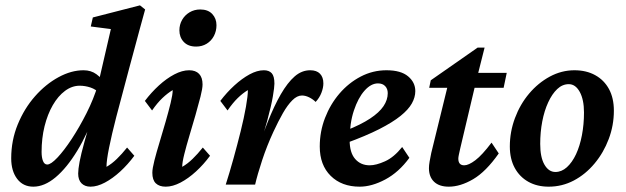

<svg xmlns="http://www.w3.org/2000/svg" viewBox="-20 -700 2374 728"><path d="M106.4 7.8Q67.4 7.8 44.9 -22Q22.5 -51.8 22.5 -99.6Q22.5 -168 47.4 -228.5Q72.3 -289.1 112.8 -335Q153.3 -380.9 201.7 -407.2Q250 -433.6 296.9 -433.6Q325.2 -433.6 345.7 -418.5Q366.2 -403.3 386.7 -376L359.4 -344.7Q343.8 -361.3 323.2 -368.2Q302.7 -375 282.2 -375Q252.9 -375 226.6 -355.5Q200.2 -335.9 180.2 -301.3Q160.2 -266.6 148.9 -221.2Q137.7 -175.8 137.7 -124Q137.7 -102.5 143.1 -89.4Q148.4 -76.2 159.2 -76.2Q172.9 -76.2 197.8 -102.5Q222.7 -128.9 252 -173.3Q281.2 -217.8 308.1 -271Q335 -324.2 351.6 -378.9L355.5 -395.5L400.4 -589.8L324.2 -599.6L332 -633.8L510.7 -679.7L530.3 -664.1Q520.5 -628.9 510.3 -591.3Q500 -553.7 490.2 -516.6Q480.5 -479.5 470.7 -444.3L420.9 -256.8Q403.3 -188.5 393.6 -140.1Q383.8 -91.8 383.8 -67.4Q404.3 -79.1 423.3 -97.7Q442.4 -116.2 461.9 -140.6L489.3 -109.4Q464.8 -76.2 436 -49.8Q407.2 -23.4 377.9 -7.8Q348.6 7.8 323.2 7.8Q301.8 7.8 289.1 -4.9Q276.4 -17.6 276.4 -42Q276.4 -57.6 281.7 -86.4Q287.1 -115.2 300.3 -162.6Q313.5 -210 334 -281.2H343.8Q312.5 -193.4 272.9 -128.4Q233.4 -63.5 190.9 -27.8Q148.4 7.8 106.4 7.8Z M608.4 7.8Q584 7.8 570.8 -4.9Q557.6 -17.6 557.6 -44.9Q557.6 -60.5 565.4 -91.3Q573.2 -122.1 585 -160.6Q596.7 -199.2 607.9 -238.3Q619.1 -277.3 627 -309.6Q634.8 -341.8 634.8 -358.4Q615.2 -346.7 595.7 -328.1Q576.2 -309.6 556.6 -281.2L529.3 -317.4Q553.7 -349.6 582.5 -376Q611.3 -402.3 641.1 -418Q670.9 -433.6 697.3 -433.6Q721.7 -433.6 734.9 -419.9Q748 -406.2 748 -379.9Q748 -364.3 740.2 -333.5Q732.4 -302.7 721.2 -263.7Q710 -224.6 698.2 -185.5Q686.5 -146.5 678.7 -115.2Q670.9 -84 670.9 -67.4Q691.4 -79.1 710.4 -97.7Q729.5 -116.2 749 -140.6L776.4 -109.4Q752 -76.2 723.1 -49.8Q694.3 -23.4 664.6 -7.8Q634.8 7.8 608.4 7.8ZM723.6 -523.4Q693.4 -523.4 676.8 -541Q660.2 -558.6 660.2 -585Q660.2 -606.4 670.4 -624.5Q680.7 -642.6 698.7 -653.3Q716.8 -664.1 739.3 -664.1Q768.6 -664.1 784.7 -647Q800.8 -629.9 800.8 -604.5Q800.8 -582 791 -563.5Q781.2 -544.9 763.7 -534.2Q746.1 -523.4 723.6 -523.4Z M1125 -337.9Q1106.4 -337.9 1088.4 -319.8Q1070.3 -301.8 1052.7 -271Q1035.2 -240.2 1016.6 -200.2Q992.2 -147.5 974.1 -92.8Q956.1 -38.1 947.3 0H835.9Q850.6 -45.9 865.2 -98.6Q879.9 -151.4 892.6 -202.6Q905.3 -253.9 912.6 -295.4Q919.9 -336.9 919.9 -358.4Q900.4 -346.7 881.3 -328.1Q862.3 -309.6 842.8 -281.2L815.4 -317.4Q839.8 -349.6 868.7 -376Q897.5 -402.3 926.3 -418Q955.1 -433.6 980.5 -433.6Q1000 -433.6 1010.3 -422.4Q1020.5 -411.1 1020.5 -382.8Q1020.5 -369.1 1014.6 -334.5Q1008.8 -299.8 993.2 -242.2Q977.5 -184.6 946.3 -99.6H942.4Q970.7 -175.8 995.1 -237.3Q1019.5 -298.8 1044.9 -342.8Q1070.3 -386.7 1097.2 -410.2Q1124 -433.6 1156.2 -433.6Q1180.7 -433.6 1193.4 -420.4Q1206.1 -407.2 1206.1 -383.8Q1206.1 -367.2 1198.7 -348.1Q1191.4 -329.1 1176.8 -313.5Q1166 -324.2 1151.9 -331.1Q1137.7 -337.9 1125 -337.9Z M1343.8 7.8Q1275.4 7.8 1233.9 -33.2Q1192.4 -74.2 1192.4 -144.5Q1192.4 -201.2 1212.4 -252.9Q1232.4 -304.7 1267.1 -345.2Q1301.8 -385.7 1347.7 -409.7Q1393.6 -433.6 1445.3 -433.6Q1500 -433.6 1527.3 -410.6Q1554.7 -387.7 1554.7 -354.5Q1554.7 -331.1 1541.5 -307.6Q1528.3 -284.2 1498.5 -260.3Q1468.8 -236.3 1418 -210.4Q1367.2 -184.6 1292 -157.2V-205.1Q1348.6 -227.5 1383.3 -250.5Q1418 -273.4 1434.1 -297.4Q1450.2 -321.3 1450.2 -346.7Q1450.2 -363.3 1440.4 -373.5Q1430.7 -383.8 1413.1 -383.8Q1386.7 -383.8 1362.3 -356.4Q1337.9 -329.1 1321.8 -280.8Q1305.7 -232.4 1305.7 -168.9Q1305.7 -121.1 1326.7 -97.2Q1347.7 -73.2 1381.8 -73.2Q1406.2 -73.2 1439.9 -88.4Q1473.6 -103.5 1504.9 -142.6L1532.2 -101.6Q1492.2 -46.9 1440.9 -19.5Q1389.6 7.8 1343.8 7.8Z M1871.1 -118.2Q1822.3 -48.8 1773.9 -20.5Q1725.6 7.8 1681.6 7.8Q1645.5 7.8 1626 -10.7Q1606.4 -29.3 1606.4 -62.5Q1606.4 -73.2 1608.9 -87.4Q1611.3 -101.6 1615.2 -120.1L1675.8 -367.2H1607.4L1613.3 -395.5L1791 -519.5H1817.4L1785.2 -391.6L1725.6 -139.6Q1721.7 -122.1 1719.7 -112.8Q1717.8 -103.5 1717.8 -98.6Q1717.8 -73.2 1740.2 -73.2Q1756.8 -73.2 1782.2 -92.3Q1807.6 -111.3 1843.8 -159.2ZM1731.4 -367.2 1743.2 -423.8H1901.4L1889.6 -367.2Z M2060.5 7.8Q2016.6 7.8 1983.4 -10.7Q1950.2 -29.3 1931.6 -63.5Q1913.1 -97.7 1913.1 -144.5Q1913.1 -200.2 1932.6 -252.4Q1952.1 -304.7 1986.3 -345.2Q2020.5 -385.7 2064.9 -409.7Q2109.4 -433.6 2158.2 -433.6Q2203.1 -433.6 2236.8 -415Q2270.5 -396.5 2289.1 -362.3Q2307.6 -328.1 2307.6 -280.3Q2307.6 -224.6 2288.1 -172.9Q2268.6 -121.1 2234.4 -80.1Q2200.2 -39.1 2155.8 -15.6Q2111.3 7.8 2060.5 7.8ZM2085.9 -47.9Q2109.4 -47.9 2129.4 -65.9Q2149.4 -84 2164.1 -115.2Q2178.7 -146.5 2186.5 -187.5Q2194.3 -228.5 2194.3 -273.4Q2194.3 -322.3 2178.2 -351.6Q2162.1 -380.9 2136.7 -380.9Q2112.3 -380.9 2092.8 -362.3Q2073.2 -343.8 2058.6 -312Q2043.9 -280.3 2036.1 -239.7Q2028.3 -199.2 2028.3 -154.3Q2028.3 -103.5 2044.4 -75.7Q2060.5 -47.9 2085.9 -47.9Z"/></svg>

Font: Crimson Pro ExtraLight SemiBold
Style: Italic
Weight: 600
Italic angle: -12°
Version: Version 1.002